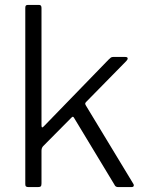

<svg xmlns="http://www.w3.org/2000/svg" viewBox="-20 -762 593 782"><path d="M525 -7Q525 0 515 0H461Q450 0 446 -10L281 -283Q279 -286 277 -286.5Q275 -287 271 -283L156 -167Q149 -160 149 -148V-15Q149 -6 146 -3Q143 0 134 0H97Q89 0 86 -2.5Q83 -5 83 -12V-730Q83 -737 85.5 -739.5Q88 -742 94 -742H139Q149 -742 149 -730V-252Q149 -243 152 -243Q154 -243 159 -248L422 -519Q428 -525 431.5 -527.5Q435 -530 441 -530H490Q500 -530 500 -524Q500 -519 494 -513L331 -347Q327 -343 327 -340Q327 -337 330 -332L522 -15Q525 -11 525 -7Z"/></svg>

Font: Libre Franklin Light
Style: Regular
Weight: 300
Designer: Pablo Impallari, Rodrigo Fuenzalida
Foundry: Impallari Type
Version: Version 1.002; ttfautohint (v1.5)